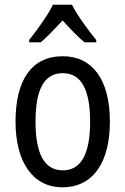

<svg xmlns="http://www.w3.org/2000/svg" viewBox="-20 -786 533 816"><path d="M286 -766H205C184 -722 140 -662 104 -616V-606H153C181 -629 213 -664 246 -699C278 -664 309 -631 339 -606H389V-616C354 -659 308 -721 286 -766ZM447 -269C447 -450 371 -547 247 -547C114 -547 46 -446 46 -269C46 -98 119 10 245 10C378 10 447 -99 447 -269ZM131 -269C131 -404 166 -475 247 -475C326 -475 363 -404 363 -269C363 -134 326 -62 247 -62C167 -62 131 -135 131 -269Z"/></svg>

Font: Noto Sans Ethiopic Condensed
Style: Regular
Weight: 400
Width: 3
Designer: Monotype Design Team
Foundry: Monotype Imaging Inc.
Version: Version 2.102